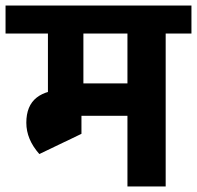

<svg xmlns="http://www.w3.org/2000/svg" viewBox="-45 -673 711 693"><path d="M-25 -552V-653H397V-552ZM128 -285V-630H256V-285ZM189 -161V-307H249V-190ZM192 -255V-372H438V-255ZM50 -230Q50 -291 87 -320.5Q124 -350 199 -350V-273Q176 -273 167 -261.5Q158 -250 158 -230ZM97 -117Q50 -170 50 -230H158Q158 -205 185 -164ZM97 -117 104 -293H199V-166ZM415 0V-639H553V0ZM323 -552V-653H646V-552Z"/></svg>

Font: Akshar Light SemiBold
Style: Regular
Weight: 600
Version: Version 1.100